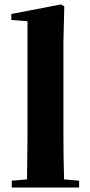

<svg xmlns="http://www.w3.org/2000/svg" viewBox="-20 -846 406 866"><path d="M101 0H337V-31L269 -37C267 -102 266 -173 266 -238V-656L270 -817L255 -826L31 -783V-756L104 -750V-238L102 -37L33 -31V0Z"/></svg>

Font: Noto Serif CJK HK Black
Style: Regular
Weight: 900
Designer: Ryoko NISHIZUKA 西塚涼子 (kana & ideographs); Frank Grießhammer (Latin, Greek & Cyrillic); Wenlong ZHANG 张文龙 (bopomofo); San
Foundry: Adobe
Version: Version 2.001;hotconv 1.1.0;makeotfexe 2.6.0